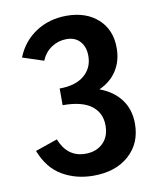

<svg xmlns="http://www.w3.org/2000/svg" viewBox="-78 -726 653 793"><g transform="rotate(-10 249.0 -330.0)"><path d="M456 -177Q456 -95 400 -45Q344 5 251 5Q178 5 120.5 -28.5Q63 -62 34 -137L127 -169Q158 -90 234 -90Q279 -90 307 -117Q335 -144 335 -191Q335 -244 295.5 -274Q256 -304 175 -304V-374Q242 -374 278.5 -405Q315 -436 315 -486Q315 -524 294.5 -547Q274 -570 238 -570Q204 -570 175.5 -551.5Q147 -533 132 -498L44 -527Q70 -592 126 -628.5Q182 -665 255 -665Q336 -665 386 -620Q436 -575 436 -498Q436 -445 410.5 -404.5Q385 -364 336 -342Q393 -321 424.5 -279Q456 -237 456 -177Z"/></g></svg>

Font: Ysabeau Infant
Style: Bold
Weight: 700
Designer: Christian Thalmann (Catharsis Fonts)
Version: Version 0.003